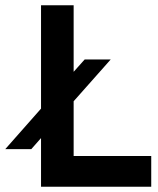

<svg xmlns="http://www.w3.org/2000/svg" viewBox="-81 -710 601 730"><path d="M199 -117V-325L340 -484H241L199 -437V-690H75V-297L-61 -143H38L75 -185V0H494V-117Z"/></svg>

Font: FREAK Grotesk
Style: Bold
Weight: 700
Designer: La Scuola Open Source
Foundry: La Scuola Open Source
Version: Version 1.000;PS 1.0;hotconv 1.0.72;makeotf.lib2.5.5900